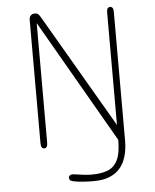

<svg xmlns="http://www.w3.org/2000/svg" viewBox="-56 -673 730 902"><g transform="rotate(-5 309.5 -222.0)"><path d="M481 -600Q481 -614 485.2 -619.8Q489.5 -625.5 497 -625.5Q504.5 -625.5 508.5 -619.8Q512.5 -614 512.5 -600V6.5Q512.5 62.5 494.8 102Q477 141.5 441 162.2Q405 183 350 183Q325 183 299 181.2Q273 179.5 255 175.5Q243 173 238.8 168.8Q234.5 164.5 234.5 157.5Q234.5 150.5 239.8 146.5Q245 142.5 252.5 142.5Q258.5 142.5 267.5 144Q283.5 146.5 304 149Q324.5 151.5 343 151.5Q385 151.5 416 140.5Q447 129.5 464 97Q481 64.5 481 0L147 -580V-16.5Q147 9.5 131.5 9.5Q115.5 9.5 115.5 -16.5V-597Q115.5 -610.5 122.2 -618Q129 -625.5 141.5 -625.5H142.5Q153.5 -625.5 158.5 -620.2Q163.5 -615 169.5 -605L481 -70.5Z"/></g></svg>

Font: Sono Monospace ExtraLight
Style: Regular
Weight: 250
Version: Version 2.112